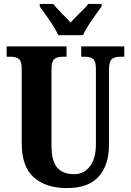

<svg xmlns="http://www.w3.org/2000/svg" viewBox="-20 -951 668 981"><path d="M91 -218V-600Q91 -637 77 -649Q63 -661 36 -661H14V-714H320V-661H298Q271 -661 257 -648.5Q243 -636 243 -596V-210Q243 -129 272 -95Q301 -61 359 -61Q408 -61 439 -100.5Q470 -140 470 -215V-600Q470 -637 456.5 -649Q443 -661 416 -661H395V-714H615V-661H593Q565 -661 551 -648.5Q537 -636 537 -596V-213Q537 -108 484.5 -49Q432 10 322 10Q214 10 152.5 -45Q91 -100 91 -218ZM206 -886 183 -918V-931H252Q260 -920 301 -877Q318 -861 341 -836Q348 -845 385 -882Q390 -887 406.5 -903Q423 -919 431 -931H499V-918L476 -886Q419 -807 404 -771H278Q263 -807 206 -886Z"/></svg>

Font: Noto Serif CondExtraBold
Style: Regular
Weight: 800
Width: 3
Designer: Monotype Design Team
Foundry: Monotype Imaging Inc.
Version: Version 1.001